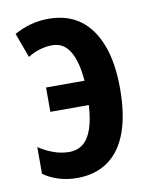

<svg xmlns="http://www.w3.org/2000/svg" viewBox="-69 -606 526 668"><g transform="rotate(-10 194.0 -271.5)"><path d="M150 10Q116 10 85.5 0.5Q55 -9 32 -26V-120Q58 -103 85 -93.5Q112 -84 139 -84Q168 -84 188 -100Q208 -116 219.5 -149Q231 -182 234 -233H98V-319H234Q228 -389 206 -424.5Q184 -460 145 -460Q122 -460 99 -453Q76 -446 58 -434L26 -521Q55 -537 85 -545Q115 -553 147 -553Q213 -553 258 -520.5Q303 -488 327 -425Q351 -362 351 -271Q351 -180 328.5 -117.5Q306 -55 261 -22.5Q216 10 150 10Z"/></g></svg>

Font: Noto Sans Display ExtraCondensed SemiBold
Style: Regular
Weight: 600
Width: 2
Designer: Monotype Design Team
Foundry: Monotype Imaging Inc.
Version: Version 2.003